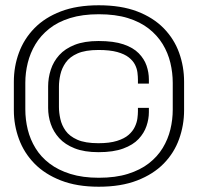

<svg xmlns="http://www.w3.org/2000/svg" viewBox="-20 -700 770 728"><path d="M354.5 8Q439 8 500.2 -15.8Q561.5 -39.5 601 -80Q640.5 -120.5 659.2 -173Q678 -225.5 678 -282V-390Q678 -447.5 659.2 -499.8Q640.5 -552 600.8 -592.8Q561 -633.5 500 -656.8Q439 -680 354.5 -680Q271.5 -680 210.8 -656.8Q150 -633.5 110.5 -593Q71 -552.5 51.8 -500.2Q32.5 -448 32.5 -390V-282Q32.5 -225.5 51.8 -173Q71 -120.5 110.5 -80Q150 -39.5 210.8 -15.8Q271.5 8 354.5 8ZM354.5 -26Q293.5 -26 247 -40.5Q200.5 -55 167.8 -80Q135 -105 114.8 -138Q94.5 -171 85.2 -208.8Q76 -246.5 76 -286V-386Q76 -424 85.2 -461.5Q94.5 -499 114.2 -532Q134 -565 166.5 -591Q199 -617 245.8 -631.5Q292.5 -646 354.5 -646Q418 -646 464.8 -631.5Q511.5 -617 544 -591.5Q576.5 -566 596.8 -532.8Q617 -499.5 626 -461.8Q635 -424 635 -385.5V-284.5Q635 -246.5 626 -209.2Q617 -172 597 -139Q577 -106 544.5 -80.8Q512 -55.5 465.2 -40.8Q418.5 -26 354.5 -26ZM353.5 -123Q410 -123 447.2 -136.8Q484.5 -150.5 505.5 -173Q526.5 -195.5 535.5 -222.2Q544.5 -249 544.5 -274.5V-291H503V-277.5Q503 -266.5 501 -251Q499 -235.5 491.2 -219Q483.5 -202.5 467.5 -188.5Q451.5 -174.5 423.5 -165.8Q395.5 -157 353 -157Q303 -157 273.2 -170.2Q243.5 -183.5 228.8 -204.2Q214 -225 208.8 -249Q203.5 -273 203.5 -294.5V-371.5Q203.5 -393.5 209 -417.8Q214.5 -442 229.5 -463.2Q244.5 -484.5 274.2 -497.5Q304 -510.5 353.5 -510.5Q396.5 -510.5 424.5 -502.8Q452.5 -495 468.5 -482.2Q484.5 -469.5 492 -454.5Q499.5 -439.5 501.2 -424.5Q503 -409.5 503 -397.5V-383H544.5V-399Q544.5 -425 535.8 -450.8Q527 -476.5 506 -498Q485 -519.5 448 -532Q411 -544.5 353.5 -544.5Q300 -544.5 263.2 -530Q226.5 -515.5 204.5 -491Q182.5 -466.5 172.5 -435.5Q162.5 -404.5 162.5 -372.5V-290.5Q162.5 -259.5 172.5 -230Q182.5 -200.5 204.5 -176.2Q226.5 -152 263.2 -137.5Q300 -123 353.5 -123Z"/></svg>

Font: Anybody Expanded Light
Style: Regular
Weight: 300
Width: 7
Version: Version 1.113;gftools[0.9.25]